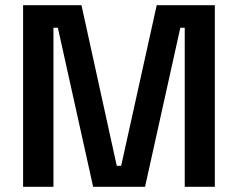

<svg xmlns="http://www.w3.org/2000/svg" viewBox="-20 -720 918 740"><path d="M69 0V-700H294L430 -81H447L584 -700H808V0H692V-613H675L539 0H339L203 -613H186V0Z"/></svg>

Font: Space Grotesk SemiBold
Style: Regular
Weight: 600
Designer: Florian Karsten
Foundry: Florian Karsten
Version: Version 2.000